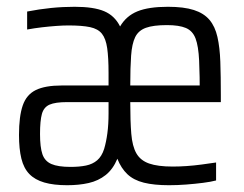

<svg xmlns="http://www.w3.org/2000/svg" viewBox="-20 -538 720 566"><path d="M178 8Q138 8 110.5 0Q83 -8 66.5 -25Q50 -42 43 -70.5Q36 -99 36 -140Q36 -195 47 -227Q58 -259 85.5 -272.5Q113 -286 162 -286Q185 -286 208 -286Q231 -286 254 -286Q277 -286 300 -286V-323Q300 -368 296 -396Q292 -424 280.5 -438.5Q269 -453 245.5 -458Q222 -463 182 -463Q166 -463 145.5 -461.5Q125 -460 103.5 -457.5Q82 -455 60 -451V-504Q96 -511 130.5 -514.5Q165 -518 200 -518Q256 -518 287 -505Q318 -492 334 -460Q352 -491 385 -504.5Q418 -518 475 -518Q522 -518 551.5 -508.5Q581 -499 597.5 -479.5Q614 -460 621 -429Q628 -398 629.5 -356Q631 -314 631 -258V-237H364Q364 -181 367 -144Q370 -107 382 -86Q394 -65 419.5 -56Q445 -47 489 -47Q509 -47 530.5 -48.5Q552 -50 574.5 -53Q597 -56 617 -59V-6Q602 -2 578.5 1Q555 4 529 6Q503 8 478 8Q434 8 404 0.5Q374 -7 355.5 -24.5Q337 -42 326 -70Q313 -39 291.5 -22Q270 -5 241.5 1.5Q213 8 178 8ZM188 -46Q214 -46 233.5 -50Q253 -54 266.5 -65.5Q280 -77 287 -99Q293 -119 296.5 -145Q300 -171 300 -204V-237H178Q143 -237 126 -229.5Q109 -222 103.5 -202Q98 -182 98 -143Q98 -104 105 -83.5Q112 -63 131.5 -54.5Q151 -46 188 -46ZM569 -250Q569 -317 567 -359.5Q565 -402 556.5 -424.5Q548 -447 528 -455.5Q508 -464 472 -464Q432 -464 410 -456Q388 -448 378.5 -428.5Q369 -409 366.5 -374Q364 -339 364 -286H605Z"/></svg>

Font: Saira Condensed
Style: Regular
Weight: 400
Width: 3
Designer: Hector Gatti with collaboration of the Omnibus-Type team
Foundry: Omnibus-Type
Version: Version 1.101